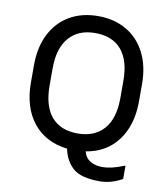

<svg xmlns="http://www.w3.org/2000/svg" viewBox="-91 -773 872 994"><g transform="rotate(10 345.0 -275.5)"><path d="M629 -388V-298Q629 -173 569 -92.5Q509 -12 402 5Q411 39 437.5 54.5Q464 70 501 70Q546 70 606 46L618 42V112Q560 145 499 145Q401 145 359 107.5Q317 70 305 8Q189 -6 125 -86.5Q61 -167 61 -298V-388Q61 -483 96.5 -552.5Q132 -622 196 -659Q260 -696 345 -696Q430 -696 494 -659Q558 -622 593.5 -552.5Q629 -483 629 -388ZM159 -388V-298Q159 -191 206.5 -135Q254 -79 345 -79Q433 -79 482 -134.5Q531 -190 531 -298V-388Q531 -495 483.5 -551Q436 -607 345 -607Q257 -607 208 -551Q159 -495 159 -388Z"/></g></svg>

Font: Chivo
Style: Regular
Weight: 400
Designer: Hector Gatti
Foundry: Omnibus-Type
Version: Version 1.006; ttfautohint (v1.4.1)